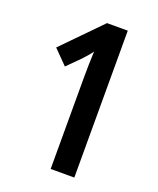

<svg xmlns="http://www.w3.org/2000/svg" viewBox="-134 -796 722 877"><g transform="rotate(20 227.0 -357.0)"><path d="M334 0V-714H233L53 -530L120 -462L182 -524C201 -544 214 -560 222 -572C220 -530 219 -485 219 -441V0Z"/></g></svg>

Font: Noto Sans Myanmar ExtraCondensed SemiBold
Style: Regular
Weight: 600
Width: 2
Designer: Monotype Design Team
Foundry: Monotype Imaging Inc.
Version: Version 2.107